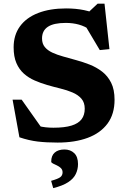

<svg xmlns="http://www.w3.org/2000/svg" viewBox="-20 -740 668 1014"><path d="M514.5 -655.5 435 -664 495.5 -720.5H532L558 -480.5L507 -475.5L417.5 -626L456 -582Q429 -601 397 -610Q365 -619 327.5 -619Q263.5 -619 232.8 -598.5Q202 -578 202 -537Q202 -509.5 216.5 -491.8Q231 -474 256.2 -462.2Q281.5 -450.5 314 -441.5Q346.5 -432.5 382 -422.5Q417.5 -413 453.2 -399Q489 -385 519 -362Q549 -339 567 -303Q585 -267 585 -213Q585 -137.5 547.8 -87.2Q510.5 -37 443 -12Q375.5 13 284.5 13Q225.5 13 179 7.5Q132.5 2 82.5 -15L46.5 -213.5H94.5L233.5 -17L107.5 -103.5Q149.5 -83 184.5 -74.2Q219.5 -65.5 262 -65.5Q321.5 -65.5 357.8 -76.8Q394 -88 410.8 -110.2Q427.5 -132.5 427.5 -166Q427.5 -198.5 410 -218.8Q392.5 -239 363.2 -251.5Q334 -264 299 -272.5Q264 -281 229.5 -291Q195 -301 163 -315Q131 -329 106 -351.2Q81 -373.5 66.5 -407.2Q52 -441 52 -490Q52 -555 85.5 -601Q119 -647 181.2 -671.2Q243.5 -695.5 329 -695.5Q380.5 -695.5 424.2 -686.5Q468 -677.5 514.5 -655.5ZM250 215Q287.5 204.5 299 195.2Q310.5 186 310.5 170Q310.5 156.5 301.5 147.8Q292.5 139 280.5 133.5Q268.5 128 259.5 123.5Q250.5 119 250.5 113.5Q250.5 82 269 65.8Q287.5 49.5 320.5 49.5Q352 49.5 372 68.8Q392 88 392 126.5Q392 154.5 380.2 179Q368.5 203.5 340 222.2Q311.5 241 261 253.5Z"/></svg>

Font: Newsreader
Style: Bold
Weight: 700
Designer: Hugues Gentile
Foundry: Production Type
Version: Version 1.003